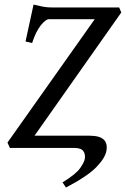

<svg xmlns="http://www.w3.org/2000/svg" viewBox="-20 -648 551 841"><path d="M23.4 0 12.7 -23.4 395 -564H194.8Q180.2 -564 158.7 -537.1Q137.2 -510.3 120.6 -459.5L91.8 -466.3L127 -627.9Q150.9 -622.1 168.2 -618.7Q185.5 -615.2 211.9 -615.2H502L511.2 -593.3L131.3 -53.7H370.6Q416 -53.7 433.8 -37.1Q451.7 -20.5 446.3 11.7Q440.9 43.9 402.1 84Q363.3 124 269 173.3L253.9 150.9Q313 114.7 331.3 88.1Q349.6 61.5 351.6 46.9Q354.5 26.4 344.5 13.2Q334.5 0 304.7 0Z"/></svg>

Font: Gentium Book Plus
Style: Italic
Weight: 400
Italic angle: -8°
Designer: Victor Gaultney, Annie Olsen, Iska Routamaa, Becca Hirsbrunner
Foundry: SIL International
Version: Version 6.101